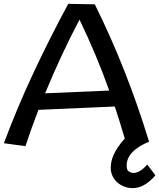

<svg xmlns="http://www.w3.org/2000/svg" viewBox="-22 -718 820 988"><path d="M777.8 184.1Q762.2 202.6 746.6 215.3Q731 228 716.3 235.8Q701.7 243.7 687.7 246.8Q673.8 250 661.1 250Q639.2 250 618.9 242.7Q598.6 235.4 582.8 221.7Q566.9 208 557.4 188.5Q547.9 168.9 547.9 145Q547.9 131.3 551 114.7Q554.2 98.1 562.5 79.3Q570.8 60.5 584.7 39.6Q598.6 18.6 620.1 -4.9Q607.9 -46.4 595.2 -87.4Q582.5 -128.4 568.8 -169.9L175.8 -152.8Q157.7 -106 141.1 -59.6Q124.5 -13.2 108.9 34.2L-2 19Q66.9 -165.5 150.6 -344.2Q234.4 -522.9 329.1 -698.2L465.8 -695.8Q549.8 -526.4 619.1 -350.3Q688.5 -174.3 745.1 11.2Q717.3 22.5 697.8 34.7Q678.2 46.9 665 59.3Q651.9 71.8 644.5 83.7Q637.2 95.7 633.8 106.4Q625.5 132.3 633.8 157.2Q637.2 161.6 642.1 164.6Q646 167.5 651.9 169.7Q657.7 171.9 666 171.9Q678.7 171.9 696 162.8Q713.4 153.8 735.8 128.9ZM387.2 -617.2Q337.9 -523.4 293.9 -429Q250 -334.5 210 -237.8L540 -252Q506.8 -345.7 468.8 -436Q430.7 -526.4 387.2 -617.2Z"/></svg>

Font: McLaren
Style: Regular
Weight: 400
Designer: Astigmatic (AOETI)
Foundry: Astigmatic (AOETI)
Version: Version 1.000